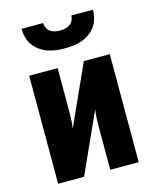

<svg xmlns="http://www.w3.org/2000/svg" viewBox="-112 -817 723 893"><g transform="rotate(-15 250.0 -370.0)"><path d="M56 0V-520H193V-312Q193 -291 192 -270.5Q191 -250 188 -230L319 -520H444V0H307V-208Q307 -229 308 -249.5Q309 -270 312 -290L181 0ZM250 -600Q229 -600 208 -602.5Q187 -605 167.5 -612Q148 -619 130.5 -631.5Q113 -644 101 -661Q89 -678 83.5 -698.5Q78 -719 78 -740H182Q182 -728 187.5 -716.5Q193 -705 203 -698Q213 -691 225.5 -688.5Q238 -686 250 -686Q262 -686 274.5 -688.5Q287 -691 297 -698Q307 -705 312.5 -716.5Q318 -728 318 -740H422Q422 -719 416.5 -698.5Q411 -678 399 -661Q387 -644 369.5 -631.5Q352 -619 332.5 -612Q313 -605 292 -602.5Q271 -600 250 -600Z"/></g></svg>

Font: Iosevka Term Curly Heavy
Style: Regular
Weight: 900
Designer: Belleve Invis
Foundry: Belleve Invis
Version: Version 32.3.0